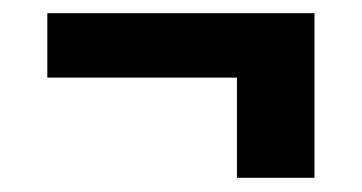

<svg xmlns="http://www.w3.org/2000/svg" viewBox="-20 -374 535 284"><path d="M50 -354.5H445.2V-111H330.5V-259.2H50Z"/></svg>

Font: Podkova VF Beta
Style: Regular
Weight: 400
Designer: Ilya Yudin
Foundry: Cyreal (www.cyreal.org)
Version: Version 2.100